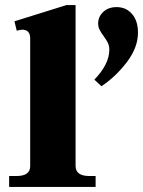

<svg xmlns="http://www.w3.org/2000/svg" viewBox="-20 -737 564 757"><path d="M16 -43H45Q99 -43 99 -82V-586Q99 -620 67 -620Q63 -620 46 -616L37 -653L242 -717H278V-83Q278 -43 332 -43H357V0H16ZM352 -423Q411 -484 411 -541Q411 -556 405.5 -567.5Q400 -579 389 -594Q378 -609 372.5 -620Q367 -631 367 -645Q367 -671 387 -690Q407 -709 440 -709Q477 -709 500.5 -682Q524 -655 524 -608Q524 -550 480.5 -492.5Q437 -435 380 -397Z"/></svg>

Font: Taviraj Bold
Style: Regular
Weight: 700
Designer: Katatrad Team
Foundry: CadsonDemak
Version: Version 1.030